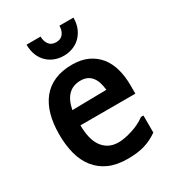

<svg xmlns="http://www.w3.org/2000/svg" viewBox="-176 -835 852 936"><g transform="rotate(-30 250.0 -367.5)"><path d="M382 -732Q382 -698 371 -672.5Q360 -647 342 -629.5Q324 -612 300 -603Q276 -594 250 -594Q223 -594 199 -603Q175 -612 157 -629.5Q139 -647 128.5 -672.5Q118 -698 118 -732H197Q197 -706 210 -688Q223 -670 250 -670Q277 -670 290 -688Q303 -706 303 -732ZM258 -449Q172 -449 152 -344L345 -347Q335 -449 258 -449ZM261 -537Q312 -537 349 -519.5Q386 -502 410.5 -471.5Q435 -441 446.5 -398.5Q458 -356 458 -307V-260H149Q149 -225 155.5 -195Q162 -165 176.5 -143Q191 -121 214 -108Q237 -95 271 -95Q287 -95 307 -99Q327 -103 348 -109.5Q369 -116 389 -126Q409 -136 425 -148H439V-52Q402 -26 362.5 -14.5Q323 -3 269 -3Q207 -3 163.5 -22.5Q120 -42 91.5 -78Q63 -114 50 -163.5Q37 -213 37 -273Q37 -334 50.5 -382.5Q64 -431 91.5 -465.5Q119 -500 161 -518.5Q203 -537 261 -537Z"/></g></svg>

Font: D2Coding
Style: Bold
Weight: 700
Monospace: yes
Designer: Yong-Rak Park; Jeong-Hwan Yoon; Sang-Min Lee;
Foundry: NHN Corporation
Version: Version 1.3.2; Build 20180524